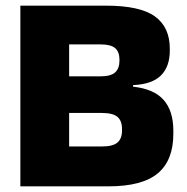

<svg xmlns="http://www.w3.org/2000/svg" viewBox="-20 -659 660 679"><path d="M182 0V-141H340.5Q379 -141 395.2 -154.8Q411.5 -168.5 411.5 -197.5V-203Q411.5 -232 395.2 -245.8Q379 -259.5 340.5 -259.5H178.5V-389H335Q372 -389 387.2 -403Q402.5 -417 402.5 -444.5V-448Q402.5 -475.5 387.2 -488.8Q372 -502 335 -502H178.5V-639H355Q475 -639 527.8 -601Q580.5 -563 580.5 -487V-480Q580.5 -423.5 549.2 -392.2Q518 -361 450.5 -358V-352.5Q524.5 -344.5 558.8 -305.5Q593 -266.5 593 -197V-185.5Q593 -92 538 -46Q483 0 363.5 0ZM52 0V-639H224.5V0Z"/></svg>

Font: Anek Latin ExtraBold
Style: Regular
Weight: 800
Designer: Yesha Goshar
Foundry: Ek Type
Version: Version 1.003